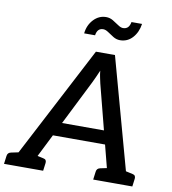

<svg xmlns="http://www.w3.org/2000/svg" viewBox="-116 -1007 980 1092"><g transform="rotate(10 373.5 -461.5)"><path d="M10 0 385 -719H495L693 0H609Q594 0 585.5 -7Q577 -14 575 -25L441 -545Q438 -560 434 -577.5Q430 -595 428 -617Q418 -595 410.5 -577Q403 -559 395 -544L135 -25Q130 -16 119.5 -8Q109 0 95 0ZM89 0 96 -64H160L153 0ZM203 -208 237 -286H537L552 -208ZM549 0 557 -64H623L616 0ZM-19 0 -13 -46Q-12 -56 -6.5 -62Q-1 -68 9 -70L81 -85L82 0ZM106 0 127 -85 195 -70Q206 -68 210 -62Q214 -56 213 -46L207 0ZM496 0 502 -46Q503 -56 508.5 -62Q514 -68 524 -70L596 -85L597 0ZM621 0 643 -85 711 -70Q721 -68 725 -62Q729 -56 728 -46L722 0ZM513 -878Q530 -878 540.5 -888Q551 -898 555 -920H616Q609 -871 580 -839Q551 -807 508 -807Q487 -807 468.5 -818.5Q450 -830 434 -841Q418 -852 404 -852Q387 -852 377 -841.5Q367 -831 364 -810H301Q306 -858 336.5 -890.5Q367 -923 409 -923Q430 -923 448.5 -912Q467 -901 483.5 -889.5Q500 -878 513 -878Z"/></g></svg>

Font: Aleo Medium
Style: Italic
Weight: 500
Italic angle: -7°
Designer: Alessio Laiso
Foundry: Alessio Laiso
Version: Version 2.001;gftools[0.9.29]